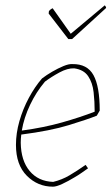

<svg xmlns="http://www.w3.org/2000/svg" viewBox="-20 -696 419 722"><path d="M179 6Q122 6 81 -35Q40 -76 40 -151Q40 -195 53 -240.5Q66 -286 88.5 -328Q111 -370 138 -401Q155 -414 176.5 -426.5Q198 -439 218.5 -447.5Q239 -456 252 -455Q308 -456 331.5 -413.5Q355 -371 355 -280L344 -261Q309 -247 239 -225.5Q169 -204 60 -190Q58 -174 58 -159Q59 -92 91.5 -53Q124 -14 180 -12Q213 -20 241 -36.5Q269 -53 302 -76L311 -63Q301 -56 287.5 -46.5Q274 -37 260 -29Q237 -15 214.5 -4.5Q192 6 179 6ZM149 -389Q116 -350 93 -301.5Q70 -253 62 -205Q144 -216 213 -235.5Q282 -255 336 -276Q336 -314 332 -349.5Q328 -385 311.5 -409.5Q295 -434 259 -439Q234 -440 203.5 -423.5Q173 -407 149 -389ZM237 -549 163 -645 164 -654Q169 -661 178 -665L246 -569L374 -676Q379 -671 379 -666L251 -549Z"/></svg>

Font: Labrada Thin
Style: Italic
Weight: 100
Italic angle: -7°
Designer: Mercedes Jáuregui
Foundry: Omnibus-Type Team
Version: Version 1.000; ttfautohint (v1.8.4.7-5d5b)